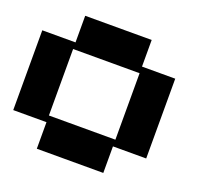

<svg xmlns="http://www.w3.org/2000/svg" viewBox="-164 -1179 1400 1357"><g transform="rotate(20 535.5 -500.0)"><path d="M750 -250V-750H250V-250ZM250 0V-199.7H0V-799.8H250V-1000H750V-799.8H1000V-199.7H750V0Z"/></g></svg>

Font: Minecraft five bold
Style: Regular
Weight: 400
Designer: AngelloENF2
Foundry: https://fontstruct.com
Version: Version 1.0